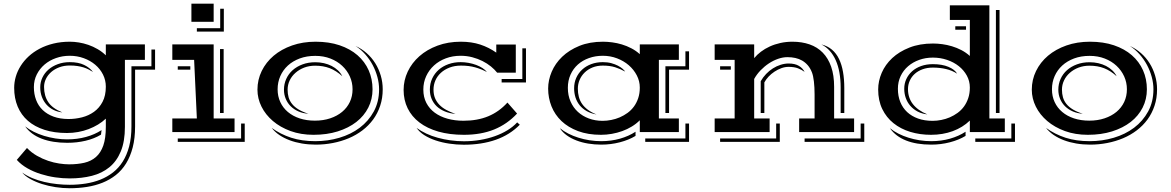

<svg xmlns="http://www.w3.org/2000/svg" viewBox="-20 -710 6295 1032"><path d="M125 85.4Q148.9 110.4 178.5 127.2Q208 144 238.5 154.3Q269 164.6 298.3 168.9Q327.6 173.3 351.1 173.3Q397 173.3 433.6 164.8Q470.2 156.2 495.8 133.8Q521.5 111.3 535.2 72.3Q548.8 33.2 548.8 -28.3V-72.3Q530.3 -54.7 506.8 -40.5Q483.4 -26.4 456.5 -16.1Q429.7 -5.9 400.1 -0.5Q370.6 4.9 340.3 4.9Q272 4.9 219 -12.2Q166 -29.3 129.9 -60.8Q93.8 -92.3 75 -137.2Q56.2 -182.1 56.2 -237.8Q56.2 -268.1 64.9 -298.1Q73.7 -328.1 91.1 -355.7Q108.4 -383.3 134 -407Q159.7 -430.7 192.9 -448.2Q226.1 -465.8 267.1 -475.8Q308.1 -485.8 356 -485.8Q378.4 -485.8 404.1 -481.7Q429.7 -477.5 455.1 -468.8Q480.5 -460 504.6 -446Q528.8 -432.1 548.8 -412.6V-471.2H758.8V-388.2H651.4V-28.3Q651.4 50.3 629.4 103.5Q607.4 156.7 567.9 189Q528.3 221.2 473.9 235.1Q419.4 249 354.5 249Q316.4 249 276.4 243.2Q236.3 237.3 198.5 225.3Q160.6 213.4 127.4 194.6Q94.2 175.8 70.3 149.4ZM99.1 217.3Q123.5 234.9 154.3 247.6Q185.1 260.3 218.8 268.1Q252.4 275.9 287.1 279.5Q321.8 283.2 354.5 283.2Q398.9 283.2 440.9 276.6Q482.9 270 519.8 255.4Q556.6 240.7 587.4 216.8Q618.2 192.9 640.1 158Q662.1 123 674.3 76.4Q686.5 29.8 686.5 -30.8V-354H793.9V-443.8H813.5V-335.4H706.1V-30.8Q706.1 32.7 693.4 82Q680.7 131.3 657.7 168.5Q634.8 205.6 602.5 231Q570.3 256.3 531.2 272Q492.2 287.6 447.3 294.7Q402.3 301.8 354.5 301.8Q317.4 301.8 278.8 295.9Q240.2 290 205.8 279.1Q171.4 268.1 143.3 252.4Q115.2 236.8 99.1 217.3ZM162.1 -241.7Q162.1 -204.1 174.1 -172.6Q186 -141.1 209.7 -118.4Q233.4 -95.7 268.3 -83Q303.2 -70.3 348.6 -70.3Q384.8 -70.3 420.7 -79.3Q456.5 -88.4 485.1 -108.9Q513.7 -129.4 531.2 -162.6Q548.8 -195.8 548.8 -244.1Q548.8 -278.8 533.7 -309.1Q518.6 -339.4 492.2 -361.8Q465.8 -384.3 430.4 -397.2Q395 -410.2 355 -410.2Q315.9 -410.2 281 -397.9Q246.1 -385.7 219.7 -363.3Q193.4 -340.8 177.7 -309.8Q162.1 -278.8 162.1 -241.7ZM196.3 -240.7Q196.3 -268.6 208 -293.2Q219.7 -317.9 240.7 -336.2Q261.7 -354.5 291 -365.2Q320.3 -376 355 -376Q401.4 -376 431.9 -361.1Q462.4 -346.2 480 -323.2Q468.3 -330.6 455.8 -336.9Q443.4 -343.3 428.5 -347.9Q413.6 -352.5 395.5 -355.2Q377.4 -357.9 355 -357.9Q324.2 -357.9 298.8 -348.4Q273.4 -338.9 255.1 -322.8Q236.8 -306.6 226.8 -285.9Q216.8 -265.1 216.8 -242.7Q216.8 -194.8 239.5 -160.9Q262.2 -127 314.9 -106Q289.6 -108.4 267.8 -119.1Q246.1 -129.9 230.2 -147.5Q214.4 -165 205.3 -188.7Q196.3 -212.4 196.3 -240.7ZM115.2 -30.8Q135.3 -14.6 161.4 -1.7Q187.5 11.2 217 20.3Q246.6 29.3 278.1 34.2Q309.6 39.1 340.8 39.1Q395 39.1 442.1 26.1Q489.3 13.2 525.9 -10.7L522.9 13.7Q486.3 35.6 439.7 46.6Q393.1 57.6 341.3 57.6Q262.2 57.6 204.1 35.4Q146 13.2 115.2 -30.8Z M1008.8 -690.4H1128.4V-592.8H1008.8ZM1038.1 -558.6H1163.6V-663.1H1183.1V-540H1038.1ZM906.2 -73.2H1038.1L1023.4 -388.2H906.2V-471.2H1128.4V-73.2H1240.7V0H906.2ZM1162.6 -446.3H1182.1V-102.5H1162.6ZM935.5 -354H1002.9V-335.4H935.5ZM1275.9 34.2V-45.9H1295.4V52.7H935.5V34.2Z M1363.8 -228Q1363.8 -281.2 1386.7 -328.4Q1409.7 -375.5 1450.9 -410.4Q1492.2 -445.3 1549.8 -465.6Q1607.4 -485.8 1676.3 -485.8Q1748.5 -485.8 1805.4 -466.6Q1862.3 -447.3 1901.6 -413.1Q1940.9 -378.9 1961.7 -332Q1982.4 -285.2 1982.4 -230Q1982.4 -176.8 1959.7 -131.8Q1937 -86.9 1895.3 -54.4Q1853.5 -22 1795.2 -3.7Q1736.8 14.6 1665 14.6Q1597.2 14.6 1541.7 -5.6Q1486.3 -25.9 1446.8 -59.6Q1407.2 -93.3 1385.5 -137Q1363.8 -180.7 1363.8 -228ZM1440.4 -22.5Q1487.8 11.7 1545.2 30.3Q1602.5 48.8 1674.8 48.8Q1742.2 48.8 1804.2 30.5Q1866.2 12.2 1913.6 -23.4Q1960.9 -59.1 1989.3 -111.1Q2017.6 -163.1 2017.6 -230Q2017.6 -262.7 2008.5 -296.1Q1999.5 -329.6 1983.2 -360.4Q1966.8 -391.1 1943.4 -417.7Q1919.9 -444.3 1891.1 -462.9Q1923.8 -448.2 1950.9 -424.3Q1978 -400.4 1997.1 -369.9Q2016.1 -339.4 2026.6 -303.7Q2037.1 -268.1 2037.1 -230Q2037.1 -182.1 2023.4 -141.4Q2009.8 -100.6 1985.6 -67.6Q1961.4 -34.7 1928 -9.3Q1894.5 16.1 1854.5 33Q1814.5 49.8 1769.3 58.6Q1724.1 67.4 1677.2 67.4Q1638.2 67.4 1602.5 61.3Q1566.9 55.2 1536.4 43.7Q1505.9 32.2 1481.4 15.6Q1457 -1 1440.4 -22.5ZM1472.2 -230Q1472.2 -192.4 1486.6 -161.4Q1501 -130.4 1527.3 -108.2Q1553.7 -85.9 1590.6 -73.7Q1627.4 -61.5 1672.4 -61.5Q1717.8 -61.5 1754.9 -74Q1792 -86.4 1818.8 -108.6Q1845.7 -130.9 1860.4 -161.9Q1875 -192.9 1875 -230Q1875 -266.6 1860.4 -299.1Q1845.7 -331.5 1819.3 -356.2Q1793 -380.9 1756.1 -395.3Q1719.2 -409.7 1674.8 -409.7Q1628.4 -409.7 1591.1 -395.8Q1553.7 -381.8 1527.3 -357.7Q1501 -333.5 1486.6 -300.8Q1472.2 -268.1 1472.2 -230ZM1506.3 -228Q1506.3 -258.8 1518.6 -285.9Q1530.8 -313 1553 -332.8Q1575.2 -352.5 1606.2 -364Q1637.2 -375.5 1674.8 -375.5Q1698.7 -375.5 1721.2 -370.4Q1743.7 -365.2 1762.7 -355.5Q1781.7 -345.7 1796.4 -331.8Q1811 -317.9 1819.8 -300.3Q1787.6 -329.6 1752.7 -343.3Q1717.8 -356.9 1673.8 -356.9Q1642.1 -356.9 1615.2 -346.7Q1588.4 -336.4 1568.4 -318.8Q1548.3 -301.3 1537.1 -277.8Q1525.9 -254.4 1525.9 -228Q1525.9 -206.1 1531.2 -187Q1536.6 -168 1549.6 -151.6Q1562.5 -135.3 1584 -122.1Q1605.5 -108.9 1637.7 -98.6Q1608.4 -100.6 1584.2 -111.1Q1560.1 -121.6 1542.7 -138.7Q1525.4 -155.8 1515.9 -178.7Q1506.3 -201.7 1506.3 -228Z M2149.4 -226.6Q2149.4 -278.3 2171.6 -325.2Q2193.8 -372.1 2234.1 -407.7Q2274.4 -443.4 2331.3 -464.6Q2388.2 -485.8 2457 -485.8Q2514.6 -485.8 2561.3 -470.5Q2607.9 -455.1 2647.5 -427.2V-470.7H2752.4V-319.3H2652.3Q2638.7 -336.4 2618.7 -352.8Q2598.6 -369.1 2573.5 -381.8Q2548.3 -394.5 2518.6 -402.3Q2488.8 -410.2 2455.6 -410.2Q2413.1 -410.2 2376.5 -396.5Q2339.8 -382.8 2313 -358.4Q2286.1 -334 2270.8 -300.8Q2255.4 -267.6 2255.4 -228.5Q2255.4 -188 2271.7 -156.7Q2288.1 -125.5 2316.9 -104.2Q2345.7 -83 2385.3 -72Q2424.8 -61 2471.2 -61Q2546.4 -61 2604.2 -85Q2662.1 -108.9 2707.5 -158.7L2759.3 -99.6Q2706.1 -42.5 2635.7 -13.9Q2565.4 14.6 2473.6 14.6Q2396.5 14.6 2336.2 -2.7Q2275.9 -20 2234.4 -51.8Q2192.9 -83.5 2171.1 -127.9Q2149.4 -172.4 2149.4 -226.6ZM2676.3 -285.2H2787.6V-450.2H2807.1V-266.6H2676.3ZM2290.5 -228.5Q2290.5 -261.2 2303.2 -288.3Q2315.9 -315.4 2338.1 -335Q2360.4 -354.5 2390.6 -365.2Q2420.9 -376 2456.1 -376Q2477.1 -376 2498.5 -372.1Q2520 -368.2 2539.1 -361.1Q2558.1 -354 2573.2 -344.2Q2588.4 -334.5 2597.2 -322.8Q2567.9 -338.4 2534.4 -347.9Q2501 -357.4 2458 -357.4Q2423.8 -357.4 2396.5 -346.9Q2369.1 -336.4 2349.9 -318.8Q2330.6 -301.3 2320.3 -277.8Q2310.1 -254.4 2310.1 -228.5Q2310.1 -202.6 2318.1 -182.9Q2326.2 -163.1 2341.3 -147.2Q2356.4 -131.3 2378.4 -119.4Q2400.4 -107.4 2428.2 -97.7Q2396 -100.6 2370.4 -111.3Q2344.7 -122.1 2327.1 -138.9Q2309.6 -155.8 2300 -178.5Q2290.5 -201.2 2290.5 -228.5ZM2219.2 -22.5Q2242.7 -5.4 2271.5 8.1Q2300.3 21.5 2333.3 30.5Q2366.2 39.6 2401.9 44.4Q2437.5 49.3 2474.1 49.3Q2518.1 49.3 2560.3 42.2Q2602.5 35.2 2639.6 22Q2676.8 8.8 2707.5 -10Q2738.3 -28.8 2759.8 -52.2L2773.9 -39.6Q2720.7 14.6 2644.8 41.3Q2568.8 67.9 2473.1 67.9Q2433.6 67.9 2394.5 62Q2355.5 56.2 2321.3 44.7Q2287.1 33.2 2260.5 16.4Q2233.9 -0.5 2219.2 -22.5Z M2926.3 -233.9Q2926.3 -279.3 2945.3 -324.2Q2964.4 -369.1 3001.7 -405Q3039.1 -440.9 3094.2 -463.4Q3149.4 -485.8 3221.2 -485.8Q3244.1 -485.8 3270.3 -482.4Q3296.4 -479 3322.5 -471.2Q3348.6 -463.4 3373.5 -450.4Q3398.4 -437.5 3418.9 -418.9V-471.2H3628.9V-388.2H3521.5V-73.2H3628.9V0H3418.9V-63.5Q3399.9 -44.4 3375.7 -29.8Q3351.6 -15.1 3324.5 -5.4Q3297.4 4.4 3268.3 9.5Q3239.3 14.6 3210.4 14.6Q3140.1 14.6 3086.9 -5.4Q3033.7 -25.4 2998 -59.3Q2962.4 -93.3 2944.3 -138.4Q2926.3 -183.6 2926.3 -233.9ZM3556.6 -354H3664.1V-434.1H3683.6V-335.4H3576.2V-102.5H3556.6ZM3032.2 -237.8Q3032.2 -197.3 3046.6 -164.6Q3061 -131.8 3085.9 -108.9Q3110.8 -85.9 3145 -73.2Q3179.2 -60.5 3218.8 -60.5Q3241.7 -60.5 3265.4 -65.2Q3289.1 -69.8 3311.3 -79.3Q3333.5 -88.9 3353.3 -103.3Q3373 -117.7 3387.5 -137.5Q3401.9 -157.2 3410.4 -182.6Q3418.9 -208 3418.9 -239.3Q3418.9 -273.9 3402.8 -304.9Q3386.7 -335.9 3359.6 -359.4Q3332.5 -382.8 3296.4 -396.5Q3260.3 -410.2 3220.2 -410.2Q3180.2 -410.2 3145.8 -397.9Q3111.3 -385.7 3086.2 -363.3Q3061 -340.8 3046.6 -308.8Q3032.2 -276.9 3032.2 -237.8ZM3065.9 -235.4Q3065.9 -266.1 3077.4 -291.7Q3088.9 -317.4 3109.4 -336.2Q3129.9 -355 3158.2 -365.5Q3186.5 -376 3220.2 -376Q3245.6 -376 3266.1 -370.4Q3286.6 -364.7 3301.8 -356.7Q3316.9 -348.6 3326.7 -340.1Q3336.4 -331.5 3340.3 -325.2Q3314 -339.8 3286.1 -348.6Q3258.3 -357.4 3220.2 -357.4Q3189.5 -357.4 3164.8 -347.4Q3140.1 -337.4 3122.6 -320.3Q3105 -303.2 3095.5 -280.8Q3085.9 -258.3 3085.9 -233.4Q3085.9 -210 3091.3 -189.5Q3096.7 -168.9 3108.6 -151.6Q3120.6 -134.3 3139.9 -119.9Q3159.2 -105.5 3186.5 -94.7Q3155.8 -100.1 3133.1 -113Q3110.4 -126 3095.5 -144.5Q3080.6 -163.1 3073.2 -186.3Q3065.9 -209.5 3065.9 -235.4ZM3664.1 34.2V-45.9H3683.6V52.7H3448.2V34.2ZM2989.3 -21Q3009.3 -4.9 3034.7 8.1Q3060.1 21 3088.9 30Q3117.7 39.1 3148.7 43.9Q3179.7 48.8 3210.9 48.8Q3265.1 48.8 3312.3 35.4Q3359.4 22 3396 -2V20.5Q3359.4 42.5 3311.3 54.9Q3263.2 67.4 3211.4 67.4Q3175.8 67.4 3141.6 61.8Q3107.4 56.2 3078.1 44.9Q3048.8 33.7 3025.9 17.1Q3002.9 0.5 2989.3 -21Z M3821.3 -73.2H3928.7V-388.2H3821.3V-471.2H4033.7V-397.5Q4048.8 -416 4070.1 -432.1Q4091.3 -448.2 4117.7 -460.2Q4144 -472.2 4174.8 -479Q4205.6 -485.8 4239.3 -485.8Q4290 -485.8 4331.5 -471.4Q4373 -457 4402.3 -427Q4431.6 -397 4447.5 -351.3Q4463.4 -305.7 4463.4 -243.2V-73.2H4570.8V0H4275.4V-73.2H4358.4V-201.7Q4358.4 -241.2 4354.7 -272.2Q4351.1 -303.2 4344.2 -320.8Q4335.4 -343.3 4322 -358.9Q4308.6 -374.5 4291.7 -384.3Q4274.9 -394 4254.9 -398.4Q4234.9 -402.8 4212.4 -402.8Q4188.5 -402.8 4162.8 -394Q4137.2 -385.3 4113 -369.4Q4088.9 -353.5 4068.1 -332Q4047.4 -310.5 4033.7 -285.6V-73.2H4116.7V0H3821.3ZM4498.5 -239.7Q4498.5 -282.7 4491.9 -319.6Q4485.4 -356.4 4472.2 -386Q4459 -415.5 4439.7 -437Q4420.4 -458.5 4395 -471.2Q4428.2 -462.9 4451.7 -443.1Q4475.1 -423.3 4489.7 -393.1Q4504.4 -362.8 4511.2 -323.2Q4518.1 -283.7 4518.1 -236.3V-102.5H4498.5ZM4068.8 -273.4Q4081.1 -294.9 4097.9 -312.5Q4114.7 -330.1 4134.5 -342.5Q4154.3 -355 4176 -361.8Q4197.8 -368.7 4219.2 -368.7Q4252.9 -368.7 4273.9 -356Q4294.9 -343.3 4304.7 -323.7Q4289.6 -335 4269.3 -342.8Q4249 -350.6 4218.3 -350.6Q4199.2 -350.6 4179.7 -343.5Q4160.2 -336.4 4142.6 -324.7Q4125 -313 4110.8 -297.9Q4096.7 -282.7 4088.4 -267.1V-102.5H4068.8ZM3850.6 -354H3908.2V-335.4H3850.6ZM4606 34.2V-45.9H4625.5V52.7H4304.7V34.2ZM4151.9 34.2V-45.9H4171.4V52.7H3850.6V34.2Z M4700.2 -229Q4700.2 -274.4 4719.2 -318.6Q4738.3 -362.8 4775.6 -397.7Q4813 -432.6 4868.2 -454.3Q4923.3 -476.1 4995.1 -476.1Q5018.1 -476.1 5044.2 -472.7Q5070.3 -469.2 5096.4 -461.4Q5122.6 -453.6 5147.5 -440.7Q5172.4 -427.7 5192.9 -409.2V-603H5085.4V-681.2H5297.9V-73.2H5380.9V0H5192.9V-62Q5154.8 -24.9 5101.1 -5.1Q5047.4 14.6 4984.4 14.6Q4924.3 14.6 4872.6 -1.2Q4820.8 -17.1 4782.5 -47.9Q4744.1 -78.6 4722.2 -124Q4700.2 -169.4 4700.2 -229ZM5333 -656.2H5352.5V-102.5H5333ZM5114.7 -568.8H5172.4V-550.3H5114.7ZM4806.2 -232.9Q4806.2 -193.4 4819.1 -161.6Q4832 -129.9 4856.2 -107.4Q4880.4 -85 4914.8 -72.8Q4949.2 -60.5 4992.7 -60.5Q5015.6 -60.5 5039.3 -65.2Q5063 -69.8 5085.2 -79.3Q5107.4 -88.9 5127.2 -103.3Q5147 -117.7 5161.4 -137.5Q5175.8 -157.2 5184.3 -182.6Q5192.9 -208 5192.9 -239.3Q5192.9 -273.9 5176.8 -303.5Q5160.6 -333 5133.5 -354.5Q5106.4 -376 5070.3 -388.2Q5034.2 -400.4 4994.1 -400.4Q4955.1 -400.4 4920.9 -388.2Q4886.7 -376 4861.1 -354Q4835.4 -332 4820.8 -301Q4806.2 -270 4806.2 -232.9ZM4840.3 -232.9Q4840.3 -260.7 4851.3 -284.7Q4862.3 -308.6 4882.3 -326.7Q4902.3 -344.7 4930.9 -355Q4959.5 -365.2 4994.1 -365.2Q5043.9 -365.2 5078.1 -350.6Q5112.3 -335.9 5124.5 -314Q5098.1 -331.1 5065.2 -338.9Q5032.2 -346.7 4994.1 -346.7Q4963.4 -346.7 4938.7 -337.6Q4914.1 -328.6 4896.7 -313Q4879.4 -297.4 4869.9 -276.1Q4860.4 -254.9 4860.4 -231Q4860.4 -138.7 4964.4 -95.2Q4934.6 -98.6 4911.6 -110.8Q4888.7 -123 4872.8 -141.4Q4856.9 -159.7 4848.6 -183.1Q4840.3 -206.5 4840.3 -232.9ZM5416 34.2V-45.9H5435.5V52.7H5222.2V34.2ZM4763.2 -21Q4783.2 -4.9 4808.6 8.1Q4834 21 4862.8 30Q4891.6 39.1 4922.6 43.9Q4953.6 48.8 4984.9 48.8Q5039.1 48.8 5086.2 35.4Q5133.3 22 5169.9 -2V20.5Q5133.3 42.5 5085.2 54.9Q5037.1 67.4 4985.4 67.4Q4906.2 67.4 4850.1 45.2Q4793.9 22.9 4763.2 -21Z M5525.9 -228Q5525.9 -281.2 5548.8 -328.4Q5571.8 -375.5 5613 -410.4Q5654.3 -445.3 5711.9 -465.6Q5769.5 -485.8 5838.4 -485.8Q5910.6 -485.8 5967.5 -466.6Q6024.4 -447.3 6063.7 -413.1Q6103 -378.9 6123.8 -332Q6144.5 -285.2 6144.5 -230Q6144.5 -176.8 6121.8 -131.8Q6099.1 -86.9 6057.4 -54.4Q6015.6 -22 5957.3 -3.7Q5898.9 14.6 5827.1 14.6Q5759.3 14.6 5703.9 -5.6Q5648.4 -25.9 5608.9 -59.6Q5569.3 -93.3 5547.6 -137Q5525.9 -180.7 5525.9 -228ZM5602.5 -22.5Q5649.9 11.7 5707.3 30.3Q5764.6 48.8 5836.9 48.8Q5904.3 48.8 5966.3 30.5Q6028.3 12.2 6075.7 -23.4Q6123 -59.1 6151.4 -111.1Q6179.7 -163.1 6179.7 -230Q6179.7 -262.7 6170.7 -296.1Q6161.6 -329.6 6145.3 -360.4Q6128.9 -391.1 6105.5 -417.7Q6082 -444.3 6053.2 -462.9Q6085.9 -448.2 6113 -424.3Q6140.1 -400.4 6159.2 -369.9Q6178.2 -339.4 6188.7 -303.7Q6199.2 -268.1 6199.2 -230Q6199.2 -182.1 6185.5 -141.4Q6171.9 -100.6 6147.7 -67.6Q6123.5 -34.7 6090.1 -9.3Q6056.6 16.1 6016.6 33Q5976.6 49.8 5931.4 58.6Q5886.2 67.4 5839.4 67.4Q5800.3 67.4 5764.6 61.3Q5729 55.2 5698.5 43.7Q5668 32.2 5643.6 15.6Q5619.1 -1 5602.5 -22.5ZM5634.3 -230Q5634.3 -192.4 5648.7 -161.4Q5663.1 -130.4 5689.5 -108.2Q5715.8 -85.9 5752.7 -73.7Q5789.6 -61.5 5834.5 -61.5Q5879.9 -61.5 5917 -74Q5954.1 -86.4 5981 -108.6Q6007.8 -130.9 6022.5 -161.9Q6037.1 -192.9 6037.1 -230Q6037.1 -266.6 6022.5 -299.1Q6007.8 -331.5 5981.4 -356.2Q5955.1 -380.9 5918.2 -395.3Q5881.3 -409.7 5836.9 -409.7Q5790.5 -409.7 5753.2 -395.8Q5715.8 -381.8 5689.5 -357.7Q5663.1 -333.5 5648.7 -300.8Q5634.3 -268.1 5634.3 -230ZM5668.5 -228Q5668.5 -258.8 5680.7 -285.9Q5692.9 -313 5715.1 -332.8Q5737.3 -352.5 5768.3 -364Q5799.3 -375.5 5836.9 -375.5Q5860.8 -375.5 5883.3 -370.4Q5905.8 -365.2 5924.8 -355.5Q5943.8 -345.7 5958.5 -331.8Q5973.1 -317.9 5981.9 -300.3Q5949.7 -329.6 5914.8 -343.3Q5879.9 -356.9 5835.9 -356.9Q5804.2 -356.9 5777.3 -346.7Q5750.5 -336.4 5730.5 -318.8Q5710.4 -301.3 5699.2 -277.8Q5688 -254.4 5688 -228Q5688 -206.1 5693.4 -187Q5698.7 -168 5711.7 -151.6Q5724.6 -135.3 5746.1 -122.1Q5767.6 -108.9 5799.8 -98.6Q5770.5 -100.6 5746.3 -111.1Q5722.2 -121.6 5704.8 -138.7Q5687.5 -155.8 5678 -178.7Q5668.5 -201.7 5668.5 -228Z"/></svg>

Font: Vast Shadow
Style: Regular
Weight: 400
Designer: Nicole Fally
Foundry: Nicole Fally
Version: Version 1.002